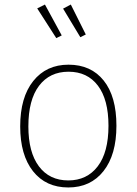

<svg xmlns="http://www.w3.org/2000/svg" viewBox="-20 -816 602 846"><path d="M493 -262Q493 -134 436 -62Q379 10 281 10Q182 10 125.5 -61.5Q69 -133 69 -259Q69 -387 126.5 -459Q184 -531 282 -531Q381 -531 437 -461Q493 -391 493 -262ZM105 -259Q105 -145 151.5 -83Q198 -21 281 -21Q363 -21 410.5 -83Q458 -145 458 -262Q458 -377 411.5 -438.5Q365 -500 282 -500Q199 -500 152 -438Q105 -376 105 -259ZM252 -660 228 -648 144 -779 178 -796ZM358 -664 334 -652 258 -778 292 -796Z"/></svg>

Font: FiraGO UltraLight
Style: Regular
Weight: 200
Designer: bBox Type
Foundry: bBox Type GmbH
Version: Version 1.001